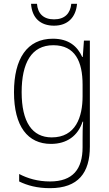

<svg xmlns="http://www.w3.org/2000/svg" viewBox="-20 -741 571 1002"><path d="M382 -721H352C347 -671 318 -640 262 -640C207 -640 177 -670 173 -721H142C147 -647 191 -607 262 -607C333 -607 376 -650 382 -721ZM256 -539C121 -539 53 -434 53 -260C53 -81 125 10 246 10C330 10 387 -33 411 -106H414C411 -71 411 -44 411 -12V27C411 142 360 206 241 206C177 206 124 190 80 167V206C123 227 174 241 241 241C389 241 449 160 449 24V-529H418L412 -444H409C384 -499 339 -539 256 -539ZM258 -505C372 -505 411 -420 411 -299V-239C411 -130 375 -24 250 -24C148 -24 93 -104 93 -260C93 -412 144 -505 258 -505Z"/></svg>

Font: Noto Sans Gurmukhi UI SemiCondensed ExtraLight
Style: Regular
Weight: 200
Width: 4
Designer: Jelle Bosma - Monotype Design Team
Foundry: Monotype Imaging Inc.
Version: Version 2.004